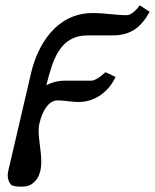

<svg xmlns="http://www.w3.org/2000/svg" viewBox="-20 -487 582 721"><path d="M534 -448 505 -467C484 -439 468 -430 455 -430C435 -430 415 -432 394 -434C373 -436 352 -438 328 -438C190 -438 121 -316 97 -214L14 142C12 150 9 161 9 172C9 183 12 195 20 205C24 211 39 214 58 214C80 214 92 210 101 203C119 189 126 176 132 153C134 143 135 131 135 120C135 98 131.9 75 129 52C127 36 125 20 125 4C125 -6 126 -17 129 -27C139 -69 162 -110 196 -110C207 -110 221 -109 234 -107C246 -106 260 -104 275 -104C338 -104 389 -144 414 -198L376 -216C354 -195 334 -184 323 -184H221C196 -184 173 -177 154 -167C178 -260 203 -354 309 -354H313H403C474 -354 512 -388 542 -443Z"/></svg>

Font: Linux Libertine O
Style: Bold Italic
Weight: 700
Italic angle: -11.5°
Designer: Philipp H. Poll
Foundry: Philipp H. Poll
Version: Version 4.1.0